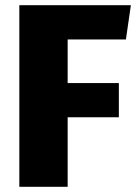

<svg xmlns="http://www.w3.org/2000/svg" viewBox="-20 -715 526 735"><path d="M54 0V-695H481L462 -564H239V-397H435V-266H239V0Z"/></svg>

Font: FiraGO ExtraBold
Style: Regular
Weight: 800
Designer: bBox Type
Foundry: bBox Type GmbH
Version: Version 1.001;PS 001.001;hotconv 1.0.88;makeotf.lib2.5.64775